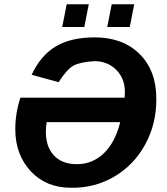

<svg xmlns="http://www.w3.org/2000/svg" viewBox="-20 -874 788 904"><path d="M342 -101Q416 -101 469.5 -153Q523 -205 546 -299H200Q196 -280 196 -254Q196 -182 234.5 -141.5Q273 -101 342 -101ZM256 -487 129 -522Q172 -614 243.5 -656Q315 -698 426 -698Q558 -698 637 -620Q716 -542 716 -409Q717 -292 664 -194.5Q611 -97 518 -42.5Q425 12 314 10Q197 10 124.5 -68Q52 -146 52 -266Q52 -340 76 -414H567L568 -441Q568 -504 527.5 -545Q487 -586 424 -586Q357 -582 326 -565Q295 -548 256 -487ZM591 -747H485L506 -854H612ZM377 -747H273L294 -854H398Z"/></svg>

Font: Libra Sans
Style: Bold Italic
Weight: 700
Italic angle: -12°
Foundry: Context Ltd
Version: Version 1.002